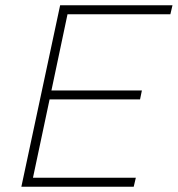

<svg xmlns="http://www.w3.org/2000/svg" viewBox="-20 -708 674 728"><path d="M61 0 208 -688H634L626 -654H236L175 -365H518L511 -331H168L105 -34H495L487 0Z"/></svg>

Font: Saira Thin
Style: Italic
Weight: 100
Italic angle: -12°
Designer: Hector Gatti with collaboration of the Omnibus-Type team
Foundry: Omnibus-Type
Version: Version 1.101